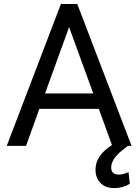

<svg xmlns="http://www.w3.org/2000/svg" viewBox="-20 -731 692 962"><path d="M367.2 -710.9 639.2 0H620.6L592.3 22Q537.1 66.4 537.1 108.4Q537.1 143.6 575.2 143.6Q598.6 143.6 624 130.9L630.4 189.9Q596.2 211.4 552.2 211.4Q508.8 211.4 483.6 186Q458.5 160.6 458.5 118.7Q458.5 48.3 541 -4.4L475.1 -185.5H177.2L110.4 0H13.7L285.2 -710.9ZM205.6 -262.7H447.3L326.2 -595.2Z"/></svg>

Font: Roboto-ThirdPerson-AD3FC
Style: ThirdPerson-AD3FC
Weight: 400
Designer: Google
Version: Version 2.137; 2017